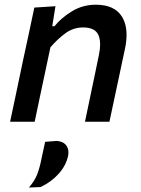

<svg xmlns="http://www.w3.org/2000/svg" viewBox="-20 -530 615 836"><path d="M24 0Q35.5 -54.5 46.5 -106Q57.5 -157 70 -218L80.5 -268Q91.5 -318 104 -376.5Q116 -434.5 129.5 -497L221.5 -503L207.5 -416H217.5Q244.5 -450.5 292 -480Q339.5 -509.5 397 -509.5Q478.5 -509.5 511 -457.5Q531 -425 531 -377.5Q531 -349.5 524 -316.5Q519.5 -295.5 514.2 -271Q509 -246.5 503 -218Q490 -156.5 479 -105.5Q468 -54.5 456.5 0H350Q361.5 -55 372 -105Q382.5 -155 394.5 -212.5L410.5 -290Q416 -315.5 416 -336Q416 -361 408 -378.5Q393 -410.5 342 -410.5Q299.5 -410.5 265.2 -385.5Q231 -360.5 199.5 -324L176 -213Q163.5 -155 153 -104.8Q142.5 -54.5 131 0ZM106 286.5Q131 257.5 142 229Q153 200.5 160.5 161.5Q164.5 143 168.5 124.5Q172.5 106 176.5 87.5L228 83.5Q256.5 86 269.5 104.5Q278 117.5 278 133.5Q278 140.5 276.5 148.5Q268 190 235.8 226.2Q203.5 262.5 156.5 284.5Z"/></svg>

Font: Heraclito Medium
Style: Italic
Weight: 500
Italic angle: -12°
Designer: Kostas Bartsokas (font) & Cristiano Sobral (main changes)
Foundry: Kostas Bartsokas (font) & Cristiano Sobral (main changes)
Version: Version 1.00;July 8, 2020;FontCreator 13.0.0.2655 64-bit